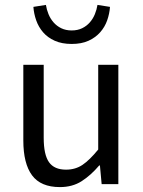

<svg xmlns="http://www.w3.org/2000/svg" viewBox="-20 -750 584 782"><path d="M224 12Q146 12 110.5 -36Q75 -84 75 -178V-486H158V-189Q158 -120 179.5 -89.5Q201 -59 249 -59Q287 -59 316 -78.5Q345 -98 380 -141V-486H462V0H394L387 -76H384Q350 -36 312.5 -12Q275 12 224 12ZM272 -571Q232 -571 203 -584Q174 -597 155.5 -618.5Q137 -640 127.5 -667Q118 -694 116 -722L167 -730Q170 -711 177.5 -692.5Q185 -674 198 -659Q211 -644 229.5 -635Q248 -626 272 -626Q296 -626 314.5 -635Q333 -644 346 -659Q359 -674 366.5 -692.5Q374 -711 377 -730L428 -722Q426 -694 416.5 -667Q407 -640 388 -618.5Q369 -597 340.5 -584Q312 -571 272 -571Z"/></svg>

Font: Processing Sans Pro
Style: Regular
Weight: 400
Designer: Paul D. Hunt
Foundry: Adobe Systems Incorporated
Version: Version 2.020;PS 2.000;hotconv 1.0.86;makeotf.lib2.5.63406